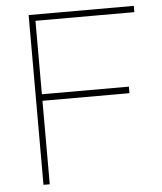

<svg xmlns="http://www.w3.org/2000/svg" viewBox="-52 -756 675 801"><g transform="rotate(-5 286.0 -355.5)"><path d="M488.3 -377C488.3 -377 124 -377 124 -377C124 -377 124 -684.6 124 -684.6C124 -684.6 538.1 -684.6 538.1 -684.6C538.1 -684.6 538.1 -710.9 538.1 -710.9C538.1 -710.9 97.7 -710.9 97.7 -710.9C97.7 -710.9 97.7 0 97.7 0C97.7 0 124 0 124 0C124 0 124 -349.6 124 -349.6C124 -349.6 488.3 -349.6 488.3 -349.6C488.3 -349.6 488.3 -377 488.3 -377Z"/></g></svg>

Font: WOX
Style: Regular
Weight: 500
Designer: Google
Foundry: ""
Version: ""